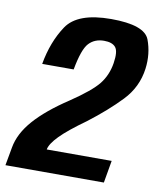

<svg xmlns="http://www.w3.org/2000/svg" viewBox="-106 -742 667 805"><g transform="rotate(10 227.0 -340.0)"><path d="M-28 0 -14 -77.5Q-3.5 -138 47 -195.5Q97.5 -253 190 -314Q275.5 -371.5 305.8 -409.5Q336 -447.5 344.5 -500Q352.5 -551 338.2 -568.2Q324 -585.5 289 -585.5Q249 -585.5 224.5 -559.2Q200 -533 184 -445H50Q67 -541.5 113.5 -611Q160 -680.5 302.5 -680.5Q445 -680.5 466.8 -622.8Q488.5 -565 480 -500Q469.5 -420.5 413.5 -361.8Q357.5 -303 277 -241.5Q203.5 -189 169.5 -154.2Q135.5 -119.5 131 -95H407.5L391 0Z"/></g></svg>

Font: Anybody SemiBold
Style: Italic
Weight: 600
Italic angle: -10°
Designer: Tyler Finck
Foundry: Etcetera Type Company
Version: Version 1.010; ttfautohint (v1.8.3) -l 8 -r 50 -G 200 -x 14 